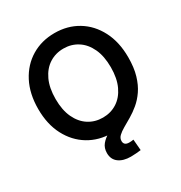

<svg xmlns="http://www.w3.org/2000/svg" viewBox="-213 -891 1178 1248"><g transform="rotate(-30 376.0 -267.0)"><path d="M376.5 11.2Q279.3 11.2 202.9 -34.9Q126.5 -81.1 82.5 -165.3Q38.6 -249.5 38.6 -363.3Q38.6 -478 82.5 -562.5Q126.5 -647 202.9 -692.9Q279.3 -738.8 376.5 -738.8Q473.6 -738.8 549.8 -692.9Q626 -647 669.9 -562.5Q713.9 -478 713.9 -363.3Q713.9 -249 669.9 -164.8Q626 -80.6 549.8 -34.7Q473.6 11.2 376.5 11.2ZM376.5 -105Q435.5 -105 482.4 -135Q529.3 -165 556.4 -222.7Q583.5 -280.3 583.5 -363.3Q583.5 -446.8 556.4 -504.6Q529.3 -562.5 482.4 -592.5Q435.5 -622.6 376.5 -622.6Q316.9 -622.6 270 -592.5Q223.1 -562.5 196 -504.6Q168.9 -446.8 168.9 -363.3Q168.9 -280.3 196 -222.7Q223.1 -165 270 -135Q316.9 -105 376.5 -105ZM406.2 205.6Q349.6 205.6 315.9 180.4Q282.2 155.3 282.2 107.9Q282.2 69.8 303.5 43.9Q324.7 18.1 359.6 -1.7Q394.5 -21.5 436.3 -40.5Q478 -59.6 519.8 -84.2Q561.5 -108.9 596.4 -144.8Q631.3 -180.7 652.6 -233.6Q673.8 -286.6 673.8 -363.3H713.9Q713.9 -285.6 697 -229Q680.2 -172.4 652.6 -132.3Q625 -92.3 591.8 -64.7Q558.6 -37.1 525.4 -17.6Q492.2 2 464.6 17.8Q437 33.7 420.2 49.8Q403.3 65.9 403.3 87.4Q403.3 103.5 413.1 112.1Q422.9 120.6 443.4 120.6Q451.2 120.6 459.5 119.9Q467.8 119.1 475.1 117.7L481.9 200.2Q465.8 202.1 445.6 203.9Q425.3 205.6 406.2 205.6Z"/></g></svg>

Font: Inter 28pt SemiBold
Style: Regular
Weight: 600
Designer: Rasmus Andersson
Foundry: rsms
Version: Version 4.001;git-66647c0bb